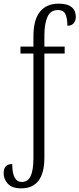

<svg xmlns="http://www.w3.org/2000/svg" viewBox="-28 -791 435 1051"><path d="M88 240Q38 240 15 215Q-8 190 -8 157Q-8 107 39 107Q39 205 91 205Q125 205 140 172.5Q155 140 155 73V-498H84V-536H155V-593Q155 -682 190.5 -726.5Q226 -771 293 -771Q341 -771 364 -752Q387 -733 387 -699Q387 -678 375.5 -664Q364 -650 341 -650Q341 -687 331 -711.5Q321 -736 289 -736Q248 -736 231.5 -698Q215 -660 215 -598V-536H326V-498H215V71Q215 240 88 240Z"/></svg>

Font: Noto Serif ExtraCondensed Light
Style: Regular
Weight: 300
Width: 2
Designer: Monotype Design Team
Foundry: Monotype Imaging Inc.
Version: Version 2.014; ttfautohint (v1.8.4.7-5d5b)